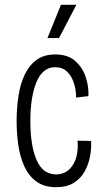

<svg xmlns="http://www.w3.org/2000/svg" viewBox="-20 -766 425 797"><path d="M213 11Q163 11 131 -12.5Q99 -36 81 -75.5Q63 -115 56 -163.5Q49 -212 49 -262Q49 -317 56.5 -367Q64 -417 82.5 -456Q101 -495 132 -517.5Q163 -540 209 -540Q261 -540 291.5 -513.5Q322 -487 335.5 -447Q349 -407 347 -367L296 -361Q296 -393 286.5 -422Q277 -451 258 -469Q239 -487 209 -487Q157 -487 131.5 -425.5Q106 -364 106 -263Q106 -161 132 -101.5Q158 -42 213 -42Q257 -42 282 -80.5Q307 -119 302 -182L358 -181Q360 -151 354 -118Q348 -85 332 -55.5Q316 -26 287 -7.5Q258 11 213 11ZM225 -608H177L233 -746H297Z"/></svg>

Font: Bricolage Grotesque 12pt Condensed ExtraLight
Style: Regular
Weight: 200
Width: 3
Designer: Mathieu Triay
Foundry: Atelier Triay
Version: Version 1.001; ttfautohint (v1.8.4.7-5d5b);gftools[0.9.33.de